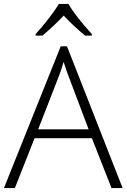

<svg xmlns="http://www.w3.org/2000/svg" viewBox="-20 -951 640 971"><path d="M160.2 -771H194.3C231 -801.3 267.1 -835 302.2 -872.1C334.5 -837.4 370.6 -803.7 410.2 -771H444.3V-778.8C387.7 -841.3 348.1 -892.1 326.2 -931.2H278.3C251.5 -887.7 200.7 -822.3 160.2 -778.8ZM543.9 0H600.1L318.8 -716.8H287.1L0 0H55.2L154.8 -252H444.8ZM272.9 -553.2C283.2 -578.6 293 -606.9 301.8 -638.2C313 -602.5 322.8 -574.2 331.1 -554.2L428.2 -296.9H172.9Z"/></svg>

Font: Open Sans 300
Style: Regular
Weight: 300
Foundry: Ascender Corporation
Version: Version 1.100;PS 001.100;hotconv 1.0.88;makeotf.lib2.5.64775